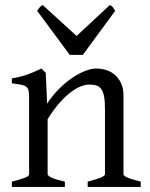

<svg xmlns="http://www.w3.org/2000/svg" viewBox="-20 -740 592 760"><path d="M327.1 0V-21Q362.3 -30.3 378.9 -37.1Q395.5 -43.9 395.5 -50.8V-309.1Q395.5 -338.9 392.1 -357.4Q388.7 -376 381.3 -386.7Q374 -397.5 362.1 -401.4Q350.1 -405.3 333 -405.3Q317.9 -405.3 299.3 -397.9Q280.8 -390.6 259.5 -374.5Q238.3 -358.4 215.1 -332.3Q191.9 -306.2 168.5 -268.1V-50.8Q168.5 -43.5 186.8 -35.6Q205.1 -27.8 236.8 -21V0H26.9V-21Q59.1 -29.3 77.1 -35.9Q95.2 -42.5 95.2 -50.8V-347.2Q95.2 -366.2 93.8 -377.4Q92.3 -388.7 85.7 -395Q79.1 -401.4 65.4 -404.3Q51.8 -407.2 26.9 -410.2V-429.7Q60.1 -435.1 88.4 -445.1Q116.7 -455.1 144 -468.8L161.1 -451.7L166.5 -330.1Q188 -362.8 213.9 -388.4Q239.7 -414.1 266.1 -431.9Q292.5 -449.7 317.1 -459.2Q341.8 -468.8 360.8 -468.8Q381.8 -468.8 401.4 -462.4Q420.9 -456.1 435.8 -442.9Q450.7 -429.7 459.7 -409.4Q468.8 -389.2 468.8 -361.8V-50.8Q468.8 -43.9 483.6 -37.4Q498.5 -30.8 537.1 -21V0ZM308.1 -522.9H255.9L127 -697.3Q130.4 -702.1 132.8 -705.6Q135.3 -709 137.5 -711.4Q139.6 -713.9 142.3 -715.8Q145 -717.8 148.9 -720.2L283.2 -597.7L415 -720.2Q423.3 -715.8 426.8 -711.4Q430.2 -707 436 -697.3Z"/></svg>

Font: Gentium Plus Phon
Style: Regular
Weight: 400
Designer: J. Victor Gaultney, Annie Olsen, Iska Routamaa, Becca Hirsbrunner
Foundry: SIL International
Version: Version 5.000